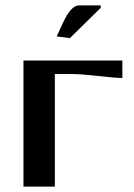

<svg xmlns="http://www.w3.org/2000/svg" viewBox="-20 -691 498 711"><path d="M353 -662.1 238.8 -549.8 189.9 -556.2 214.8 -609.9Q243.7 -670.9 272 -670.9H353ZM66.9 -466.8H433.1V-401.9Q415 -401.9 345.7 -409.4Q276.4 -417 244.1 -417H183.1V0H66.9Z"/></svg>

Font: Resagokr
Style: Bold
Weight: 600
Designer: gluk
Foundry: gluk
Version: Version 0.95